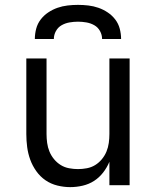

<svg xmlns="http://www.w3.org/2000/svg" viewBox="-20 -760 640 788"><path d="M268 8Q242 8 215.5 1.5Q189 -5 167 -20Q145 -35 129 -57.5Q113 -80 104 -105Q95 -130 91.5 -156.5Q88 -183 88 -210V-520H171V-210Q171 -192 173.5 -173.5Q176 -155 183 -138Q190 -121 202 -106.5Q214 -92 229.5 -82.5Q245 -73 263.5 -69.5Q282 -66 300 -66Q318 -66 336.5 -69.5Q355 -73 370.5 -82.5Q386 -92 398 -106.5Q410 -121 417 -138Q424 -155 426.5 -173.5Q429 -192 429 -210V-520H512V0H429V-96Q419 -72 403 -51.5Q387 -31 366 -17.5Q345 -4 319.5 2Q294 8 268 8ZM123 -600Q123 -621 128.5 -642Q134 -663 147 -680Q160 -697 178 -709Q196 -721 216 -728Q236 -735 257.5 -737.5Q279 -740 300 -740Q321 -740 342.5 -737.5Q364 -735 384 -728Q404 -721 422 -709Q440 -697 453 -680Q466 -663 471.5 -642Q477 -621 477 -600H399Q399 -617 390.5 -632.5Q382 -648 367 -656.5Q352 -665 334.5 -668Q317 -671 300 -671Q283 -671 265.5 -668Q248 -665 233 -656.5Q218 -648 209.5 -632.5Q201 -617 201 -600Z"/></svg>

Font: Iosevka SS04 Extended
Style: Regular
Weight: 400
Width: 7
Monospace: yes
Designer: Belleve Invis
Foundry: Belleve Invis
Version: Version 19.0.0; ttfautohint (v1.8.4)